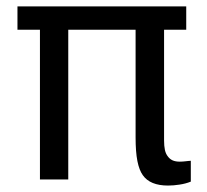

<svg xmlns="http://www.w3.org/2000/svg" viewBox="-20 -557 642 596"><path d="M501.5 19Q445.8 19 423.3 -13.2Q412.1 -28.8 406.5 -57.1Q400.9 -85.4 400.9 -130.9V-464.8H191.9V0H104V-464.8H34.2V-537.1H558.1V-464.8H489.3V-121.1Q489.3 -104 491.9 -91.6Q494.6 -79.1 501.5 -70.8Q507.3 -63 516.1 -59.1Q524.9 -55.2 538.1 -55.2Q546.9 -55.2 558.1 -56.6Q563 -57.1 565.2 -57.4Q567.4 -57.6 568.4 -57.6Q569.3 -57.6 570.1 -57.6Q570.8 -57.6 572.3 -58.1V6.8Q556.6 13.2 537.1 16.1Q518.6 19 501.5 19Z"/></svg>

Font: Hack
Style: Italic
Weight: 400
Italic angle: -11°
Monospace: yes
Designer: Christopher Simpkins
Foundry: Christopher Simpkins
Version: Version 2.019; ttfautohint (v1.4.1) -l 4 -r 80 -G 350 -x 0 -